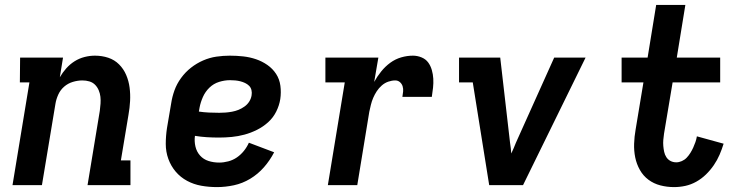

<svg xmlns="http://www.w3.org/2000/svg" viewBox="-20 -755 3040 783"><path d="M31 0 100 -419H61L62 -520H237L224 -440Q235 -459 250 -476Q265 -493 284 -505Q303 -517 324.5 -522.5Q346 -528 367 -528Q396 -528 421.5 -519.5Q447 -511 465.5 -492.5Q484 -474 494.5 -449.5Q505 -425 508.5 -398Q512 -371 510.5 -343Q509 -315 504 -287L473 -101H512V0H337L387 -303Q389 -318 390 -332.5Q391 -347 389.5 -360.5Q388 -374 382.5 -387Q377 -400 367.5 -409.5Q358 -419 344.5 -423Q331 -427 316 -427Q297 -427 277 -421Q257 -415 241.5 -401.5Q226 -388 217.5 -369Q209 -350 206 -331L151 0Z M865 8Q832 8 801 2.5Q770 -3 743 -17.5Q716 -32 696.5 -55Q677 -78 666.5 -107Q656 -136 656 -168Q656 -200 661 -233L678 -333Q682 -360 691.5 -386.5Q701 -413 718.5 -437Q736 -461 759 -479Q782 -497 808.5 -508.5Q835 -520 862.5 -524Q890 -528 917 -528Q945 -528 972 -525Q999 -522 1024 -513.5Q1049 -505 1070.5 -490Q1092 -475 1106 -453.5Q1120 -432 1123.5 -405Q1127 -378 1123 -351Q1119 -325 1106.5 -300Q1094 -275 1073.5 -256.5Q1053 -238 1028 -225.5Q1003 -213 977 -206Q951 -199 925 -196.5Q899 -194 873 -194Q848 -194 823.5 -195.5Q799 -197 775 -201Q772 -179 777 -157.5Q782 -136 796 -120.5Q810 -105 830.5 -98.5Q851 -92 874 -92Q892 -92 911 -97Q930 -102 946 -113Q962 -124 974.5 -139.5Q987 -155 995 -173L1098 -134Q1081 -101 1056.5 -73Q1032 -45 1000.5 -26Q969 -7 934 0.5Q899 8 865 8ZM874 -295Q887 -295 900 -296Q913 -297 926.5 -299.5Q940 -302 952.5 -307Q965 -312 977 -320.5Q989 -329 996.5 -341Q1004 -353 1006 -366Q1008 -377 1005.5 -387.5Q1003 -398 996 -405Q989 -412 979.5 -416.5Q970 -421 960 -423.5Q950 -426 939.5 -427Q929 -428 918 -428Q896 -428 873.5 -421Q851 -414 834 -397.5Q817 -381 807.5 -359.5Q798 -338 794 -317L791 -300Q811 -297 832 -296Q853 -295 874 -295Z M1317 0 1386 -419H1307V-520H1523L1506 -421Q1518 -443 1534.5 -463.5Q1551 -484 1571.5 -499Q1592 -514 1616 -521Q1640 -528 1664 -528Q1682 -528 1699 -521Q1716 -514 1726 -500.5Q1736 -487 1741 -469.5Q1746 -452 1747 -434Q1748 -416 1746 -397.5Q1744 -379 1741 -360H1621Q1623 -371 1624 -382Q1625 -393 1622 -403Q1619 -413 1611 -420Q1603 -427 1592 -427Q1578 -427 1563.5 -422Q1549 -417 1537 -406.5Q1525 -396 1516.5 -383Q1508 -370 1502 -356Q1496 -342 1492.5 -327.5Q1489 -313 1486 -299L1437 0Z M1975 0 1908 -419H1852V-520H2020L2060 -173Q2062 -162 2063 -151Q2064 -140 2065 -129Q2070 -140 2075 -151Q2080 -162 2084 -173L2240 -520H2368L2113 0Z M2729 8Q2700 8 2673 1Q2646 -6 2624.5 -22Q2603 -38 2589.5 -62Q2576 -86 2570.5 -113Q2565 -140 2566 -169Q2567 -198 2572 -226L2604 -419H2515V-520H2621L2656 -735H2775L2740 -520H2917V-419H2723L2688 -210Q2686 -197 2685 -184.5Q2684 -172 2685 -160Q2686 -148 2688.5 -136Q2691 -124 2697.5 -114Q2704 -104 2714.5 -98.5Q2725 -93 2738 -93Q2749 -93 2760.5 -98Q2772 -103 2780.5 -112Q2789 -121 2795.5 -131.5Q2802 -142 2807 -153Q2812 -164 2816 -175.5Q2820 -187 2822 -199L2931 -169Q2924 -146 2914.5 -124Q2905 -102 2891 -81.5Q2877 -61 2859 -43.5Q2841 -26 2819.5 -14Q2798 -2 2775 3Q2752 8 2729 8Z"/></svg>

Font: Iosevka HT Extended
Style: Bold Italic
Weight: 700
Width: 7
Italic angle: -9°
Monospace: yes
Designer: Belleve Invis
Foundry: Belleve Invis
Version: Version 32.3.0; ttfautohint (v1.8.4)